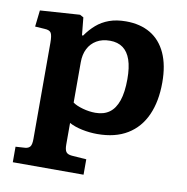

<svg xmlns="http://www.w3.org/2000/svg" viewBox="-83 -618 888 914"><g transform="rotate(10 361.0 -161.0)"><path d="M38.5 216V141L85 138Q100.5 136.5 108.2 127Q116 117.5 116 89.5V-375Q116 -409 109.2 -421.7Q102.5 -434.5 77.5 -435.5L31 -438.5L40 -518L232 -531L249.5 -521.5L258 -436H263.5Q285 -467 311.3 -489.8Q337.5 -512.5 372.5 -525.3Q407.5 -538 453.5 -538Q522.5 -538 571.8 -508.8Q621 -479.5 647.3 -422Q673.5 -364.5 673.5 -281Q673.5 -190 644 -123.8Q614.5 -57.5 556 -21.8Q497.5 14 410.5 14Q373.5 14 336.8 6.3Q300 -1.5 274.5 -15.5V89Q274.5 113 281.5 123.7Q288.5 134.5 310 136.5L380.5 141.5V216ZM384.5 -84Q425 -84 452 -103.5Q479 -123 493 -163.8Q507 -204.5 507 -268.5Q507 -324.5 494.5 -361Q482 -397.5 457 -415.7Q432 -434 394.5 -434Q356.5 -434 329.8 -418.2Q303 -402.5 288.8 -374.7Q274.5 -347 274.5 -309V-114Q291.5 -101.5 322.8 -92.8Q354 -84 384.5 -84Z"/></g></svg>

Font: Literata Variable Black
Style: Regular
Weight: 900
Designer: Latin by Veronika Burian and Jose Scaglione. Greek by Irene Vlachou. Cyrillic by Vera Evstafieva.
Foundry: TypeTogether
Version: Version 3.021